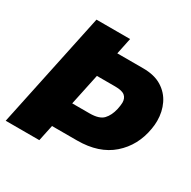

<svg xmlns="http://www.w3.org/2000/svg" viewBox="-157 -787 927 930"><g transform="rotate(30 307.0 -322.0)"><path d="M-11 0 125 -644H313L294 -553H438Q502 -553 543 -527.5Q584 -502 604.5 -459.5Q625 -417 625 -366Q625 -356 624 -344Q623 -332 621 -321Q604 -218 531 -154Q458 -90 336 -90H196L177 0ZM226 -234H323Q377 -234 399 -257.5Q421 -281 430 -321Q432 -332 433.5 -341Q435 -350 435 -358Q435 -383 419.5 -396Q404 -409 365 -409H263Z"/></g></svg>

Font: Kanit
Style: Bold Italic
Weight: 700
Italic angle: -12°
Designer: Katatrad Team
Foundry: CadsonDemak
Version: Version 2.000; ttfautohint (v1.8.3)